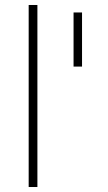

<svg xmlns="http://www.w3.org/2000/svg" viewBox="-20 -750 435 770"><path d="M95 0V-730H130V0ZM309 -700V-483H275V-700Z"/></svg>

Font: TitilliumMaps29L
Style: 1 wt
Weight: 100
Designer: Campivisivi
Foundry: Accademia di Belle Arti di Urbino and students of MA course of Visual design
Version: Version 001.001